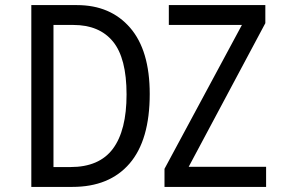

<svg xmlns="http://www.w3.org/2000/svg" viewBox="-20 -734 1167 754"><path d="M103 0V-714H282Q414 -714 491 -625Q568 -536 568 -365Q568 -184 489 -92Q410 0 264 0ZM257 -78Q370 -78 423.5 -150Q477 -222 477 -363Q477 -506 423.5 -571Q370 -636 268 -636H190V-78ZM626 0V-71L930 -636H643V-714H1022V-643L721 -79H1025V0Z"/></svg>

Font: Noto Sans Mono SemiCondensed
Style: Regular
Weight: 400
Width: 4
Designer: Monotype Design Team
Foundry: Monotype Imaging Inc.
Version: Version 2.014